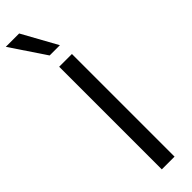

<svg xmlns="http://www.w3.org/2000/svg" viewBox="-359 -938 926 926"><g transform="rotate(-45 103.5 -475.0)"><path d="M84 -771H154L55 -950H-36ZM78 0H165V-700H78Z"/></g></svg>

Font: Be Vietnam
Style: Regular
Weight: 400
Designer: Gabriel Lam
Foundry: TypeRant
Version: Version 4.000